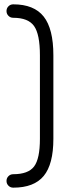

<svg xmlns="http://www.w3.org/2000/svg" viewBox="-20 -694 326 885"><path d="M41 171Q28 171 19 162Q10 153 10 140Q10 127 19 118Q28 109 41 109Q110 109 137 73.5Q164 38 164 -54V-439Q164 -536 137 -574Q110 -612 41 -612Q28 -612 19 -621Q10 -630 10 -643Q10 -656 19 -665Q28 -674 41 -674Q137 -674 181.5 -617.5Q226 -561 226 -439V-54Q226 63 181.5 117Q137 171 41 171Z"/></svg>

Font: Jura SemiBold
Style: Regular
Weight: 600
Designer: Daniel Johnson, Alexei Vanyashin
Foundry: Daniel Johnson
Version: Version 5.103